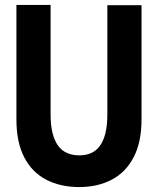

<svg xmlns="http://www.w3.org/2000/svg" viewBox="-20 -748 640 778"><path d="M301 10Q225.5 10 168 -19.5Q110.5 -49 78.5 -110Q46.5 -171 46.5 -264.5V-728H185V-285.5Q185 -239.5 193.2 -207.8Q201.5 -176 216.5 -156.2Q231.5 -136.5 253.2 -127.5Q275 -118.5 302 -118.5Q327.5 -118.5 348.5 -127.5Q369.5 -136.5 384.2 -156.2Q399 -176 407 -207.8Q415 -239.5 415 -285.5V-727H553.5V-264.5Q553.5 -172 521.5 -110.8Q489.5 -49.5 432.5 -19.8Q375.5 10 301 10Z"/></svg>

Font: Spline Sans Mono SemiBold
Style: Regular
Weight: 600
Monospace: yes
Version: Version 1.004